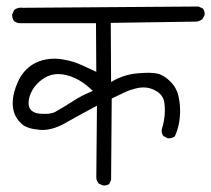

<svg xmlns="http://www.w3.org/2000/svg" viewBox="-20 -573 643 584"><path d="M296.4 -8.8Q306.2 -8.8 312.5 -13.7L317.9 -25.9L319.8 -273.4Q342.8 -284.2 354.7 -290Q366.7 -295.9 374 -298.3Q387.7 -303.2 403.3 -306.2Q410.2 -307.1 416.5 -307.1Q435.1 -307.1 452.1 -297.9Q476.6 -285.2 480 -260.3Q481.4 -248.5 481.4 -237.8Q481.4 -227.1 480.5 -219.2Q479.5 -211.4 478.5 -205.1Q476.1 -191.9 472.2 -180.2Q471.7 -177.7 471.7 -175.8Q471.7 -165.5 477.1 -159.2L489.3 -152.8Q491.2 -152.3 493.2 -152.3Q503.4 -152.3 511.7 -158.2Q527.8 -192.4 527.8 -236.3Q527.8 -256.3 523.9 -275.4Q518.6 -305.2 497.8 -325.4Q477.1 -345.7 458.5 -349.1Q447.8 -351.6 432.6 -351.6Q417.5 -351.6 400.4 -350.1Q362.3 -347.2 328.6 -329.6L317.9 -323.7L316.9 -503.4L578.6 -507.3Q587.4 -508.8 595.7 -514.6L602.1 -526.4Q602.5 -528.3 602.5 -530.3Q602.5 -540 597.2 -546.9L584 -553.2L49.3 -549.3Q46.4 -549.8 44.4 -549.8Q32.7 -549.8 23.4 -543L17.1 -529.3Q17.1 -528.8 17.1 -527.8Q17.1 -516.6 22.9 -508.8Q29.8 -503.4 39.6 -502.4H272L272.9 -354.5Q226.6 -377 206.1 -383.8Q188.5 -389.6 168.9 -392.6Q157.7 -394.5 146.5 -394.5Q92.8 -394.5 59.1 -360.8Q44.4 -345.7 35.2 -325.7Q18.6 -289.6 18.6 -258.8Q18.6 -220.2 46.9 -195.3Q63.5 -181.2 100.1 -178.2Q104 -177.7 108.4 -177.7Q141.1 -177.7 176.8 -197.8Q218.3 -221.2 274.9 -251.5L272.9 -30.8Q274.4 -22 280.3 -14.6L292 -9.3Q293.9 -8.8 296.4 -8.8ZM153.3 -235.8Q141.1 -226.6 117.2 -226.6Q109.4 -226.6 103.5 -227.1Q84.5 -228 74.7 -237.8Q66.9 -246.1 66.9 -259.3Q66.9 -275.4 75.2 -292.5Q82 -307.1 94.7 -319.8Q122.6 -347.7 157.2 -347.7Q181.2 -347.7 209 -335Q232.9 -323.7 253.9 -304.2L262.2 -296.4L252 -292Q227.1 -281.7 202.4 -265.6Q177.7 -249.5 153.3 -235.8Z"/></svg>

Font: Bakudai
Style: ExtraLight
Weight: 200
Version: Version 1.48